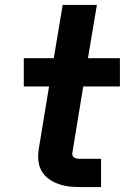

<svg xmlns="http://www.w3.org/2000/svg" viewBox="-20 -755 540 775"><path d="M301 0Q277 0 254.5 -3Q232 -6 211.5 -14Q191 -22 173.5 -35.5Q156 -49 146 -68.5Q136 -88 134.5 -110.5Q133 -133 137 -157L178 -406H76V-520H197L233 -735H371L335 -520H464V-406H316L272 -138Q271 -132 273 -127Q275 -122 279.5 -119Q284 -116 289.5 -115Q295 -114 301 -114H388V0Z"/></svg>

Font: Iosevka SS04 Heavy
Style: Italic
Weight: 900
Italic angle: -9°
Monospace: yes
Designer: Belleve Invis
Foundry: Belleve Invis
Version: Version 19.0.0; ttfautohint (v1.8.4)